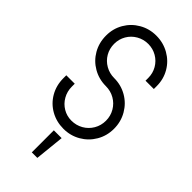

<svg xmlns="http://www.w3.org/2000/svg" viewBox="-296 -782 1078 1078"><g transform="rotate(45 243.5 -243.0)"><path d="M43 -184V-207H110V-184Q110 -146 128 -114.5Q146 -83 176.5 -65Q207 -47 243 -47Q281 -47 312.5 -65Q344 -83 362.5 -114.5Q381 -146 381 -184Q381 -222 362.5 -253.5Q344 -285 312.5 -303Q281 -321 243 -321Q188 -321 142 -347.5Q96 -374 69.5 -420Q43 -466 43 -523Q43 -578 69.5 -623.5Q96 -669 142 -695.5Q188 -722 243 -722Q299 -722 345.5 -695.5Q392 -669 418.5 -623.5Q445 -578 445 -523V-500H379V-522Q379 -559 361 -590Q343 -621 312 -639Q281 -657 244 -657Q207 -657 175.5 -639Q144 -621 126 -590Q108 -559 108 -522Q108 -484 126 -453Q144 -422 175.5 -404Q207 -386 244 -386Q299 -386 345 -359.5Q391 -333 418 -286.5Q445 -240 445 -184Q445 -128 418 -82Q391 -36 345 -9.5Q299 17 244 17Q188 17 142 -9Q96 -35 69.5 -81Q43 -127 43 -184ZM212 61H274L256 236H212Z"/></g></svg>

Font: Lineal Light
Style: Regular
Weight: 300
Designer: Created by Frank Adebiaye with contributions from Anton Moglia & Ariel Martín Pérez
Created by Frank ADEBIAYE with FontF
Foundry: Velvetyne Type Foundry
Version: Version 2.000